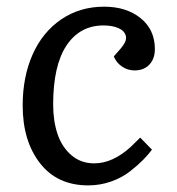

<svg xmlns="http://www.w3.org/2000/svg" viewBox="-20 -541 529 575"><path d="M292 -521Q358.4 -521 401.1 -486.6Q443.8 -452.1 443.8 -394Q443.8 -365.2 427.5 -347.7Q411.1 -330.1 382.8 -330.1Q362.3 -330.1 345.2 -341.8Q328.1 -353.5 320.8 -372.1L341.8 -396Q360.8 -418 356.9 -433.3Q353 -448.7 334.7 -456.8Q316.4 -464.8 290 -464.8Q219.2 -464.8 179.2 -404.8Q139.2 -344.7 139.2 -228Q139.2 -178.7 152.3 -139.6Q165.5 -100.6 193.8 -76.2Q222.2 -51.8 262.2 -51.8Q317.9 -51.8 372.6 -102.1Q379.4 -108.4 399.9 -128.9L435.1 -92.8Q423.3 -77.1 408.4 -62Q393.6 -46.9 369.4 -27.8Q345.2 -8.8 312.5 2.7Q279.8 14.2 244.1 14.2Q151.4 14.2 99.6 -52.5Q47.9 -119.1 47.9 -225.1Q47.9 -310.5 77.6 -377.7Q107.4 -444.8 163.3 -482.9Q219.2 -521 292 -521Z"/></svg>

Font: Literata Book
Style: Italic
Weight: 400
Italic angle: -3°
Designer: Latin by Veronika Burian and Jose Scaglione. Greek by Irene Vlachou. Cyrillic by Vera Evstafieva
Foundry: TypeTogether
Version: Version 1.003;PS 001.003;hotconv 1.0.88;makeotf.lib2.5.64775